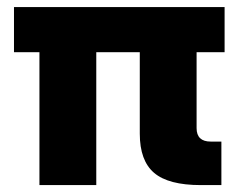

<svg xmlns="http://www.w3.org/2000/svg" viewBox="-20 -536 691 556"><path d="M561.5 0Q467.8 0 426.3 -35.4Q384.8 -70.8 384.8 -148.9V-384.8H258.8V0H94.2V-384.8H20.5V-515.6H630.4V-384.8H549.3V-165Q549.3 -126 590.3 -126H621.1V0Z"/></svg>

Font: Inter Display ExtraBold
Style: Regular
Weight: 800
Designer: Rasmus Andersson
Foundry: rsms
Version: Version 4.000;git-a52131595